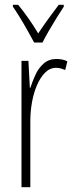

<svg xmlns="http://www.w3.org/2000/svg" viewBox="-20 -784 311 804"><path d="M216 -537Q227 -537 239 -535Q251 -533 262 -527L253 -491Q246 -494 236 -497Q226 -500 215 -500Q189 -500 169 -480Q149 -460 135 -427.5Q121 -395 114 -356Q107 -317 107 -278V0H70V-529H99L105 -416H107Q116 -444 129 -472Q142 -500 163.5 -518.5Q185 -537 216 -537ZM123 -606Q110 -630 94 -658.5Q78 -687 62 -713Q46 -739 34 -756V-764H56Q76 -740 98.5 -708Q121 -676 140 -644Q162 -677 181.5 -704Q201 -731 226 -764H247V-756Q233 -735 217 -709Q201 -683 185.5 -656.5Q170 -630 158 -606Z"/></svg>

Font: Noto Sans Khmer ExtraCondensed ExtraLight
Style: Regular
Weight: 250
Width: 2
Designer: Danh Hong and the Monotype Design Team
Foundry: Monotype Imaging Inc.
Version: Version 2.004